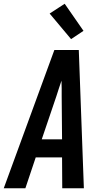

<svg xmlns="http://www.w3.org/2000/svg" viewBox="-39 -1001 559 1021"><path d="M-19 0 250 -735H380L407 0H292L291 -164H151L96 0ZM291 -260 289 -490Q289 -510 289 -530.5Q289 -551 288 -572Q281 -551 274 -530.5Q267 -510 261 -490L183 -260ZM339 -793 225 -929 305 -981 405 -837Z"/></svg>

Font: Iosevka Oblique
Style: Bold
Weight: 700
Italic angle: -9°
Monospace: yes
Designer: Belleve Invis
Foundry: Belleve Invis
Version: Version 32.5.0; ttfautohint (v1.8.4)